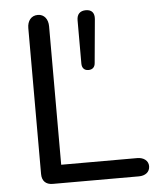

<svg xmlns="http://www.w3.org/2000/svg" viewBox="-50 -721 636 764"><g transform="rotate(-5 268.0 -338.5)"><path d="M130 0H474C499 0 518 -13 518 -37C518 -59 499 -73 474 -73H170V-626C170 -654 155 -675 129 -675C102 -675 87 -654 87 -626V-43C87 -16 102 0 130 0ZM311 -439C327 -439 337 -448 338 -465L354 -639C356 -664 344 -677 321 -677C298 -677 285 -664 285 -640V-467C285 -449 295 -439 311 -439Z"/></g></svg>

Font: SN Pro Book
Style: Regular
Weight: 350
Designer: Tobias Whetton
Foundry: Supernotes
Version: Version 1.003;Glyphs 3.3 (3324)